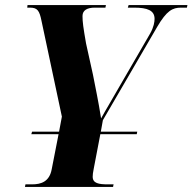

<svg xmlns="http://www.w3.org/2000/svg" viewBox="-20 -734 756 754"><path d="M78 0H424L426 -10H404C368 -10 344 -14 344 -40C344 -48 345 -56 348 -71L374 -207H517L519 -217H376L384 -262L597 -628C635 -693 658 -704 691 -704H714L716 -714H485L482 -704H507C559 -704 587 -693 587 -660C587 -648 584 -628 570 -603L446 -389C419 -341 396 -304 377 -269C366 -339 355 -389 345 -441L318 -563C307 -626 304 -648 304 -671C304 -694 323 -704 352 -704H394L396 -714H88L87 -704H98C127 -704 135 -692 143 -652L223 -276L212 -217H106L103 -207H210L183 -69C174 -21 142 -10 106 -10H80Z"/></svg>

Font: Noto Serif Display Condensed ExtraBold
Style: Italic
Weight: 800
Width: 3
Italic angle: -12°
Designer: Monotype Design Team
Foundry: Monotype Imaging Inc.
Version: Version 2.009